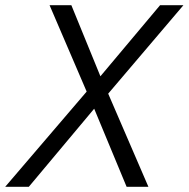

<svg xmlns="http://www.w3.org/2000/svg" viewBox="-48 -720 727 740"><path d="M-28 0 286 -367 143 -700H227L339 -426L569 -700H659L369 -359L524 0H440L315 -301L63 0Z"/></svg>

Font: Red Hat Mono
Style: Italic
Weight: 300
Italic angle: -12°
Monospace: yes
Designer: Pentagram, MCKL
Foundry: Pentagram, MCKL
Version: Version 1.023